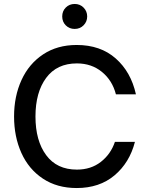

<svg xmlns="http://www.w3.org/2000/svg" viewBox="-20 -942 748 969"><path d="M51 -354Q51 -456 88.5 -538Q126 -620 197.5 -667.5Q269 -715 367 -715Q487 -715 564 -647Q641 -579 666 -466H565Q547 -536 494.5 -579Q442 -622 368 -622Q267 -622 213 -549Q159 -476 159 -354Q159 -232 213 -159Q267 -86 368 -86Q439 -86 489 -125Q539 -164 560 -226H661Q634 -121 558 -57Q482 7 367 7Q268 7 196.5 -40.5Q125 -88 88 -170Q51 -252 51 -354ZM294 -859Q294 -886 312 -904Q330 -922 357 -922Q384 -922 402 -903.5Q420 -885 420 -859Q420 -833 402 -814.5Q384 -796 357 -796Q330 -796 312 -814Q294 -832 294 -859Z"/></svg>

Font: Be Vietnam Medium
Style: Regular
Weight: 500
Designer: Gabriel Lam
Foundry: TypeRant
Version: Version 4.000